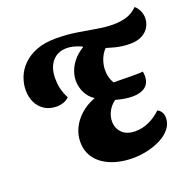

<svg xmlns="http://www.w3.org/2000/svg" viewBox="-129 -849 1011 1002"><g transform="rotate(-20 376.5 -348.0)"><path d="M442.7 21.3Q397.7 21.3 356.2 10.7Q314.7 0 282.3 -21.5Q250 -43 231.5 -75.5Q213 -108 213 -151.7Q213 -190.3 230.2 -226.8Q247.3 -263.3 280.7 -293.5Q314 -323.7 362.3 -341.7Q332 -361 316.3 -392.3Q300.7 -423.7 300.3 -460.3Q300.7 -494.7 316.8 -528.3Q333 -562 364.2 -589.3Q395.3 -616.7 439.3 -631L521.7 -583Q490.7 -558 476.8 -525.5Q463 -493 462.7 -460.3Q462.3 -440 467.5 -420.5Q472.7 -401 482.7 -384.7Q498 -384.7 515.7 -384.7Q533.3 -384.7 550.5 -384.2Q567.7 -383.7 579.7 -383.7Q597.3 -383.7 615 -383.8Q632.7 -384 645.3 -385.7Q646.7 -379.7 647.3 -373.8Q648 -368 648 -362.7Q648 -320.7 622.2 -301.2Q596.3 -281.7 552 -281.7Q531 -281.7 508.7 -285.2Q486.3 -288.7 459 -296.3Q432.3 -276.3 418.8 -250Q405.3 -223.7 405.3 -195.3Q405.3 -157.7 430.8 -132Q456.3 -106.3 504.7 -106.3Q542.7 -106.3 579.5 -123Q616.3 -139.7 647 -169.3Q660.7 -163 668.7 -149.7Q676.7 -136.3 676.7 -118.7Q676.7 -87 657.2 -61Q637.7 -35 604 -16.8Q570.3 1.3 528.8 11.3Q487.3 21.3 442.7 21.3ZM164.7 -367.7Q123 -367.7 94.7 -386.2Q66.3 -404.7 52 -435.3Q37.7 -466 37.7 -502.7Q37.7 -538 51.3 -573.7Q65 -609.3 94.2 -638.7Q123.3 -668 168.5 -685.8Q213.7 -703.7 276.3 -703.7Q336.3 -703.7 390.3 -695.3Q444.3 -687 493.5 -678.2Q542.7 -669.3 586.3 -669.3Q624.7 -669.3 658 -679Q691.3 -688.7 720.7 -717Q736 -703.7 744.7 -684.3Q753.3 -665 753 -644Q753 -619.7 740.3 -596.7Q727.7 -573.7 701 -559Q674.3 -544.3 632.3 -544.3Q593.3 -544.3 552.5 -554.3Q511.7 -564.3 472.2 -579.7Q432.7 -595 396.3 -611.3L393.3 -617Q367 -628 349.3 -632.3Q331.7 -636.7 313.3 -636.7Q262.3 -636.7 232.8 -602Q203.3 -567.3 203.3 -507Q203.3 -478.3 209.3 -452Q215.3 -425.7 231.3 -394Q218 -380 199.3 -373.8Q180.7 -367.7 164.7 -367.7Z"/></g></svg>

Font: Sansita Swashed Light
Style: Regular
Weight: 300
Designer: Pablo Cosgaya
Foundry: Omnibus-Type
Version: Version 1.003